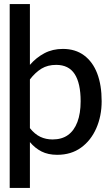

<svg xmlns="http://www.w3.org/2000/svg" viewBox="-20 -759 554 950"><path d="M128 171H28V-739H128V-438Q159 -474 199.5 -495.5Q240 -517 291 -517Q353 -517 396 -485Q439 -453 461 -395.5Q483 -338 483 -258Q483 -185 456.5 -124.5Q430 -64 381 -28.5Q332 7 263 7Q218 7 185.5 -9.5Q153 -26 128 -56ZM258 -438Q216 -438 185.5 -419.5Q155 -401 128 -366V-125Q152 -95 179.5 -82Q207 -69 240 -69Q286 -69 316.5 -91Q347 -113 363 -155.5Q379 -198 379 -258Q379 -347 349.5 -392.5Q320 -438 258 -438Z"/></svg>

Font: Aleo Medium
Style: Regular
Weight: 500
Designer: Alessio Laiso
Foundry: Alessio Laiso
Version: Version 2.001;gftools[0.9.29]